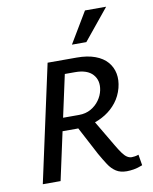

<svg xmlns="http://www.w3.org/2000/svg" viewBox="-98 -980 849 1063"><g transform="rotate(-10 326.5 -448.5)"><path d="M57 0 200 -658H364Q424 -658 467 -642Q510 -626 534.5 -597.5Q559 -569 566 -532Q573 -495 562 -452Q550 -407 523.5 -373Q497 -339 460.5 -316Q424 -293 382 -281.5Q340 -270 295 -270H154L170 -343H321Q359 -343 388 -359.5Q417 -376 435.5 -402Q454 -428 460 -457Q471 -511 440 -545.5Q409 -580 341 -580H283L157 0ZM528 10Q492 10 468 -5.5Q444 -21 426 -48.5Q408 -76 387 -113L291 -295L379 -325L486 -144Q503 -115 516.5 -96.5Q530 -78 542.5 -70Q555 -62 568 -62Q575 -62 585.5 -63.5Q596 -65 607 -69L617 -8Q589 3 567.5 6.5Q546 10 528 10ZM350 -733 454 -907H573L431 -733Z"/></g></svg>

Font: Ysabeau Office SemiBold
Style: Italic
Weight: 600
Italic angle: -12°
Designer: Christian Thalmann (Catharsis Fonts)
Version: Version 2.001;gftools[0.9.30]; featfreeze: tnum,lnum,ss02